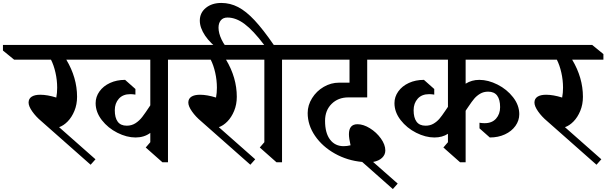

<svg xmlns="http://www.w3.org/2000/svg" viewBox="-126 -1091 4115 1303"><path d="M1174 -686H1014V10H976L863 -90L894 -126V-189Q852 -158 794 -158Q734 -158 670.5 -190Q607 -222 565 -276Q523 -330 523 -391Q523 -434 549 -470.5Q575 -507 620.5 -528Q666 -549 723 -549L793 -487V-449Q775 -452 758 -452Q708 -452 680.5 -421Q653 -390 653 -343Q653 -292 673 -265Q693 -238 734 -238Q767 -238 793 -254.5Q819 -271 839.5 -297.5Q860 -324 894 -376V-686H324Q397 -564 397 -434Q397 -382 379 -338.5Q361 -295 333 -266.5Q305 -238 275 -228L522 -10L489 27L154 -269Q118 -299 93 -334.5Q68 -370 68 -395Q68 -421 88.5 -434.5Q109 -448 147 -448Q195 -448 256 -429Q262 -460 262 -496Q262 -547 250.5 -598Q239 -649 220 -686H-30L-106 -748V-786H1104L1174 -724Z M1408 -686Q1481 -564 1481 -434Q1481 -382 1463 -338.5Q1445 -295 1417 -266.5Q1389 -238 1359 -228L1606 -10L1573 27L1238 -269Q1202 -299 1177 -334.5Q1152 -370 1152 -395Q1152 -421 1172.5 -434.5Q1193 -448 1231 -448Q1279 -448 1340 -429Q1346 -460 1346 -496Q1346 -547 1334.5 -598Q1323 -649 1304 -686H1054L978 -748V-786H1544L1620 -724V-686Z M1788 -686V10H1750L1637 -90L1668 -126V-686H1600L1530 -748V-786H1667Q1592 -885 1533.5 -928.5Q1475 -972 1418 -972Q1388 -972 1372.5 -953Q1357 -934 1357 -903Q1357 -866 1378 -822Q1399 -778 1437 -741H1377Q1302 -795 1266 -849Q1230 -903 1230 -951Q1230 -1004 1271 -1037.5Q1312 -1071 1376 -1071Q1436 -1071 1490 -1043Q1544 -1015 1601.5 -953.5Q1659 -892 1732 -786H1878L1948 -724V-686Z M2080 -271Q2080 -188 2114 -143.5Q2148 -99 2206 -99Q2229 -99 2253 -105Q2242 -153 2242 -180Q2242 -248 2300 -248Q2340 -248 2384.5 -220.5Q2429 -193 2459 -151Q2489 -109 2489 -70Q2489 -41 2467 -20Q2445 1 2406 8L2573 155L2540 192L2332 8Q2232 -1 2147 -48.5Q2062 -96 2012 -169Q1962 -242 1962 -324Q1962 -377 1992 -425Q2022 -473 2071 -501.5Q2120 -530 2175 -530H2246V-686H1868L1798 -748V-786H2556L2626 -724V-686H2366V-430H2238Q2169 -430 2124.5 -386Q2080 -342 2080 -271Z M3034 -523Q3075 -549 3127 -549Q3187 -549 3250.5 -517Q3314 -485 3356 -431Q3398 -377 3398 -316Q3398 -273 3372 -236.5Q3346 -200 3300.5 -179Q3255 -158 3198 -158L3128 -220V-258Q3146 -255 3163 -255Q3213 -255 3240.5 -286Q3268 -317 3268 -364Q3268 -415 3248 -442Q3228 -469 3187 -469Q3156 -469 3132.5 -455Q3109 -441 3092.5 -421.5Q3076 -402 3054 -369L3037 -344L3034 -339V10H2996L2883 -90L2914 -126V-183Q2876 -158 2822 -158Q2762 -158 2698.5 -190Q2635 -222 2593 -276Q2551 -330 2551 -391Q2551 -434 2577 -470.5Q2603 -507 2648.5 -528Q2694 -549 2751 -549L2821 -487V-449Q2803 -452 2786 -452Q2736 -452 2708.5 -421Q2681 -390 2681 -343Q2681 -292 2701 -265Q2721 -238 2762 -238Q2793 -238 2816.5 -252Q2840 -266 2856.5 -285.5Q2873 -305 2895 -338L2912 -363L2914 -366V-686H2466L2396 -748V-786H3483L3553 -724V-686H3034Z M3757 -686Q3830 -564 3830 -434Q3830 -382 3812 -338.5Q3794 -295 3766 -266.5Q3738 -238 3708 -228L3955 -10L3922 27L3587 -269Q3551 -299 3526 -334.5Q3501 -370 3501 -395Q3501 -421 3521.5 -434.5Q3542 -448 3580 -448Q3628 -448 3689 -429Q3695 -460 3695 -496Q3695 -547 3683.5 -598Q3672 -649 3653 -686H3403L3327 -748V-786H3893L3969 -724V-686Z"/></svg>

Font: Inknut
Style: Antiqua
Weight: 400
Designer: Claus Eggers Srensen
Foundry: Claus Eggers Srensen
Version: Version 1.000; ttfautohint (v1.2) -l 7 -r 28 -G 50 -x 13 -D 